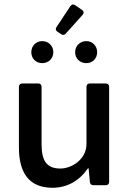

<svg xmlns="http://www.w3.org/2000/svg" viewBox="-20 -846 589 877"><path d="M354.5 -800.8 323.2 -822.3C315.4 -828.1 307.6 -826.2 301.8 -818.4L238.3 -722.7C232.4 -714.8 234.4 -707 242.2 -701.2L258.8 -690.4C266.6 -684.6 274.4 -685.5 280.3 -692.4L357.4 -778.3C364.3 -786.1 363.3 -794.9 354.5 -800.8ZM172.9 -557.6C202.1 -557.6 223.6 -579.1 223.6 -607.4C223.6 -635.7 202.1 -658.2 172.9 -658.2C143.6 -658.2 123 -635.7 123 -607.4C123 -579.1 143.6 -557.6 172.9 -557.6ZM323.2 -607.4C323.2 -579.1 344.7 -557.6 374 -557.6C403.3 -557.6 423.8 -579.1 423.8 -607.4C423.8 -635.7 403.3 -658.2 374 -658.2C344.7 -658.2 323.2 -635.7 323.2 -607.4ZM375 -449.2V-188.5C375 -117.2 306.6 -76.2 255.9 -76.2C196.3 -76.2 169.9 -107.4 169.9 -186.5V-449.2C169.9 -459 164.1 -464.8 154.3 -464.8H82C72.3 -464.8 66.4 -459 66.4 -449.2V-172.9C66.4 -55.7 113.3 11.7 219.7 11.7C286.1 11.7 341.8 -19.5 381.8 -77.1H384.8L390.6 -14.6C391.6 -4.9 397.5 0 407.2 0H462.9C472.7 0 478.5 -5.9 478.5 -15.6V-449.2C478.5 -459 472.7 -464.8 462.9 -464.8H390.6C380.9 -464.8 375 -459 375 -449.2Z"/></svg>

Font: Ed Sans Neue Medium
Style: Regular
Weight: 500
Designer: Stephen Hutchings
Version: Version 1.004;PS 001.004;hotconv 1.0.88;makeotf.lib2.5.64775